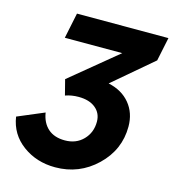

<svg xmlns="http://www.w3.org/2000/svg" viewBox="-112 -838 852 943"><g transform="rotate(15 314.0 -366.5)"><path d="M628 -745 603 -625 402 -454Q472 -439 511.5 -391Q551 -343 551 -274Q551 -156 463.5 -72Q376 12 254 12Q159 12 88.5 -40Q18 -92 5 -179L140 -236Q148 -185 180 -156.5Q212 -128 266 -128Q323 -128 359 -165Q395 -202 395 -257Q395 -300 363.5 -326Q332 -352 277 -352Q241 -352 210 -341L190 -419L428 -615H136L163 -745Z"/></g></svg>

Font: Plus Jakarta Display
Style: Bold Italic
Weight: 700
Italic angle: -12°
Designer: Gumpita Rahayu
Foundry: Tokotype Studio
Version: Version 1.000;hotconv 1.0.109;makeotfexe 2.5.65596